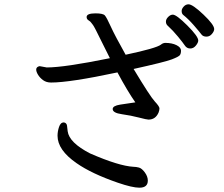

<svg xmlns="http://www.w3.org/2000/svg" viewBox="-20 -822 1040 891"><path d="M627 49Q594 49 527 26Q405 -16 335 -65Q247 -126 247 -192Q247 -212 254 -233Q261 -254 276 -254Q289 -252 291 -239Q293 -226 294 -213Q301 -160 398 -110Q531 -52 599 -48Q611 -48 624.5 -44.5Q638 -41 652 -22Q666 -3 666 16Q666 49 627 49ZM863 -597Q847 -597 838 -610.5Q829 -624 806 -652Q783 -680 759 -702Q750 -709 750 -722Q750 -733 760.5 -743.5Q771 -754 782 -754Q799 -754 849.5 -703.5Q900 -653 900 -634Q900 -624 889 -610.5Q878 -597 863 -597ZM669 -267Q661 -267 624.5 -276.5Q588 -286 545.5 -292Q503 -298 503 -316Q503 -331 537.5 -336.5Q572 -342 608 -347Q571 -400 525 -486Q304 -439 217 -439Q195 -439 180 -450Q165 -461 156.5 -475Q148 -489 148 -499Q148 -512 164 -515L197 -509Q279 -509 490 -552L458 -616Q417 -700 411.5 -706Q406 -712 403 -717Q400 -722 391 -727.5Q382 -733 382 -743Q382 -760 423 -760Q458 -760 466.5 -750.5Q475 -741 494 -699Q513 -657 563 -568Q705 -598 727 -615Q735 -622 746 -623Q778 -623 799 -612.5Q820 -602 820 -587Q820 -574 815 -566.5Q810 -559 777.5 -546.5Q745 -534 600 -502Q677 -374 698.5 -351Q720 -328 720 -319Q720 -311 716 -300Q702 -267 669 -267ZM938 -652Q922 -652 914.5 -662.5Q907 -673 880.5 -703.5Q854 -734 830 -753Q823 -759 823 -771Q823 -781 832.5 -791.5Q842 -802 855 -802Q874 -802 924 -754.5Q974 -707 974 -687Q974 -677 963.5 -664.5Q953 -652 938 -652Z"/></svg>

Font: LXGW WenKai Mono Medium
Style: Regular
Weight: 500
Monospace: yes
Designer: LXGW / Fontworks Inc.
Foundry: LXGW / Fontworks Inc.
Version: Version 1.520; June 14, 2025